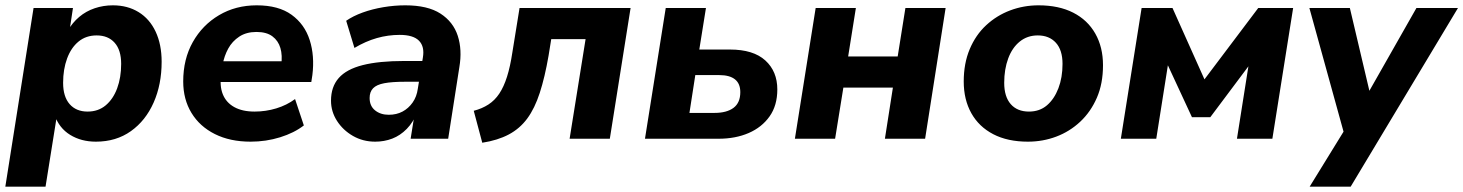

<svg xmlns="http://www.w3.org/2000/svg" viewBox="-21 -521 5495 721"><path d="M-1 180 105 -491H253L240 -405H233Q251 -436 276.5 -457.5Q302 -479 334.5 -490Q367 -501 403 -501Q458 -501 499.5 -475.5Q541 -450 563.5 -402Q586 -354 586 -289Q586 -204 556 -136Q526 -68 470.5 -28.5Q415 11 339 11Q284 11 242.5 -14.5Q201 -40 184 -89H193L150 180ZM308 -102Q348 -102 376 -125.5Q404 -149 419 -189.5Q434 -230 434 -281Q434 -333 409.5 -360.5Q385 -388 342 -388Q302 -388 274 -365Q246 -342 231 -301.5Q216 -261 216 -210Q216 -158 240.5 -130Q265 -102 308 -102Z M920 11Q843 11 786 -17.5Q729 -46 698 -97Q667 -148 667 -215Q667 -299 703 -363Q739 -427 801.5 -464Q864 -501 943 -501Q1025 -501 1074 -465.5Q1123 -430 1142 -370.5Q1161 -311 1152 -239L1148 -213H789L800 -291H1051L1035 -277Q1040 -313 1032 -340.5Q1024 -368 1002 -384.5Q980 -401 942 -401Q904 -401 877.5 -383.5Q851 -366 836 -338.5Q821 -311 815 -278L810 -243Q803 -199 815.5 -167.5Q828 -136 858.5 -119Q889 -102 935 -102Q977 -102 1016.5 -114Q1056 -126 1087 -149L1120 -50Q1084 -22 1031 -5.5Q978 11 920 11Z M1388 11Q1342 11 1304.5 -10.5Q1267 -32 1244.5 -67Q1222 -102 1222 -143Q1222 -195 1251 -228Q1280 -261 1341 -276.5Q1402 -292 1497 -292H1576L1564 -214H1500Q1451 -214 1422 -208.5Q1393 -203 1380 -189.5Q1367 -176 1367 -153Q1367 -123 1387.5 -106.5Q1408 -90 1439 -90Q1468 -90 1490.5 -102Q1513 -114 1528.5 -136Q1544 -158 1548 -188L1567 -305Q1574 -346 1552.5 -368Q1531 -390 1480 -390Q1436 -390 1394 -378Q1352 -366 1310 -341L1279 -443Q1305 -461 1341 -474Q1377 -487 1418.5 -494Q1460 -501 1501 -501Q1585 -501 1633 -470Q1681 -439 1698 -386.5Q1715 -334 1704 -269L1662 0H1521L1537 -100H1546Q1531 -62 1506.5 -37Q1482 -12 1452 -0.5Q1422 11 1388 11Z M1790 15 1758 -105Q1789 -113 1813 -128.5Q1837 -144 1854 -169.5Q1871 -195 1883 -233Q1895 -271 1903 -324L1930 -491H2347L2269 0H2118L2178 -374H2049L2039 -312Q2025 -231 2006 -172.5Q1987 -114 1959 -76Q1931 -38 1889.5 -16Q1848 6 1790 15Z M2401 0 2479 -491H2630L2605 -335H2720Q2808 -335 2853 -294Q2898 -253 2898 -185Q2898 -125 2869 -84Q2840 -43 2790.5 -21.5Q2741 0 2677 0ZM2568 -97H2662Q2708 -97 2733.5 -116Q2759 -135 2759 -175Q2759 -207 2739 -223Q2719 -239 2680 -239H2590Z M2964 0 3042 -491H3193L3164 -309H3350L3379 -491H3530L3453 0H3302L3332 -192H3146L3115 0Z M3839 11Q3763 11 3709 -17Q3655 -45 3626.5 -96Q3598 -147 3598 -215Q3598 -283 3620.5 -336.5Q3643 -390 3682.5 -426.5Q3722 -463 3772.5 -482Q3823 -501 3879 -501Q3955 -501 4009 -473.5Q4063 -446 4092 -395Q4121 -344 4121 -276Q4121 -207 4098 -154Q4075 -101 4035.5 -64Q3996 -27 3945.5 -8Q3895 11 3839 11ZM3843 -102Q3883 -102 3910.5 -125.5Q3938 -149 3953.5 -189.5Q3969 -230 3969 -281Q3969 -333 3944 -360.5Q3919 -388 3876 -388Q3837 -388 3808.5 -365Q3780 -342 3765 -301.5Q3750 -261 3750 -210Q3750 -158 3774.5 -130Q3799 -102 3843 -102Z M4188 0 4266 -491H4382L4502 -223L4704 -491H4835L4757 0H4624L4674 -316H4700L4524 -81H4455L4346 -316H4371L4321 0Z M4897 180 5043 -57 5033 5 4896 -491H5048L5131 -139H5098L5298 -491H5454L5051 180Z"/></svg>

Font: Nunito Sans 12pt ExtraBold
Style: Italic
Weight: 800
Italic angle: -9°
Designer: Vernon Adams
Foundry: Vernon Adams
Version: Version 3.101;gftools[0.9.27]